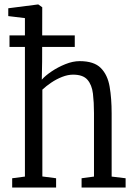

<svg xmlns="http://www.w3.org/2000/svg" viewBox="-20 -839 590 859"><path d="M91.5 -49V-758L17 -767V-802L149.5 -819H151.5L169 -806.5L168.5 -564.5L167 -482.5Q182 -500 210.5 -519.2Q239 -538.5 272.5 -552Q306 -565.5 336.5 -565.5Q400.5 -565.5 431 -534.8Q461.5 -504 470.5 -451.2Q479.5 -398.5 479.5 -332V-49L542 -41.5V0H345V-41.5L400.5 -49V-333Q400.5 -381 395.8 -420.2Q391 -459.5 371.2 -482.2Q351.5 -505 307 -505Q283.5 -505 258 -495Q232.5 -485 209.5 -469.5Q186.5 -454 169.5 -438V-49.5L231 -41.5V0H34.5V-41.5ZM22.5 -680.5H314.5V-629H22.5Z"/></svg>

Font: Merriweather 24pt SemiCondensed Light
Style: Regular
Weight: 300
Width: 4
Designer: Eben Sorkin
Foundry: Eben Sorkin
Version: Version 2.100